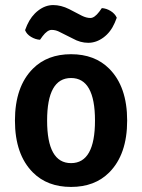

<svg xmlns="http://www.w3.org/2000/svg" viewBox="-20 -724 561 758"><path d="M411 -43Q354 14 260.5 14Q167 14 110 -43Q39 -114 39 -248Q39 -382 110 -453Q167 -510 260.5 -510Q354 -510 411 -453Q482 -382 482 -248Q482 -114 411 -43ZM260.5 -416Q166 -416 166 -248Q166 -80 260.5 -80Q355 -80 355 -248Q355 -416 260.5 -416ZM267 -572 217 -597Q201 -606 184 -606Q167 -606 148 -581L138 -567Q120 -568 102.5 -578.5Q85 -589 79 -605L87 -625Q103 -661 131 -682.5Q159 -704 190 -704Q221 -704 253 -688L303 -662Q321 -653 337 -653Q353 -653 372 -678L382 -692Q400 -691 417 -680.5Q434 -670 441 -654L433 -634Q417 -597 388.5 -576Q360 -555 328.5 -555Q297 -555 267 -572Z"/></svg>

Font: Signika Negative
Style: Semibold
Weight: 600
Designer: Anna Giedrys
Foundry: Anna Giedrys
Version: Version 1.001